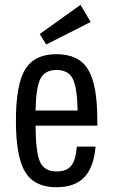

<svg xmlns="http://www.w3.org/2000/svg" viewBox="-20 -777 475 807"><path d="M388.9 -248.9V-275.9Q388.9 -423.4 349.4 -486.4Q310 -549.3 217.4 -549.3Q124.9 -549.3 85.9 -485.5Q46.9 -421.7 46.9 -269.7Q46.9 -118.1 85.9 -54.1Q124.9 10 216.6 10Q294 10 334 -31.7Q374 -73.4 381.7 -160.7H302.9Q298.6 -104.1 279.3 -80.3Q260 -56.4 217.9 -56.4Q166.7 -56.4 148.4 -96.3Q130.1 -136.1 129.4 -248.9ZM306.3 -312.4H129.4Q131.4 -410.3 150.2 -446.6Q169 -482.9 217.7 -482.9Q266.7 -482.9 285.5 -446.6Q304.3 -410.3 306.3 -312.4ZM174.3 -589.9 361.1 -684.7 318.4 -756.6 147 -634Z"/></svg>

Font: Secuela Black
Style: Regular
Weight: 900
Designer: Fernando Haro
Foundry: deFharo
Version: Version 1.704